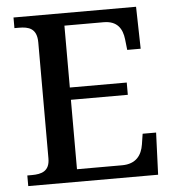

<svg xmlns="http://www.w3.org/2000/svg" viewBox="-52 -762 734 810"><g transform="rotate(-5 315.5 -357.0)"><path d="M35 0H585L592 -178H535L528 -133C521 -89 497 -53 437 -53H246V-347H487V-399H246V-661H412C470 -661 491 -626 496 -581L501 -536H558L554 -714H35V-669H54C95 -669 130 -660 130 -600V-109C130 -55 96 -45 54 -45H35Z"/></g></svg>

Font: Noto Serif Ethiopic Medium
Style: Regular
Weight: 500
Designer: Monotype Design Team
Foundry: Monotype Imaging Inc.
Version: Version 2.102